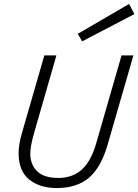

<svg xmlns="http://www.w3.org/2000/svg" viewBox="-20 -935 699 970"><path d="M466 -211 594 -655H654L524 -205Q491 -90 430 -37.5Q369 15 267 15Q181 15 127.5 -28Q74 -71 74 -162Q74 -182 78 -208Q82 -234 96 -281L204 -655H265L155 -273Q142 -228 137.5 -202Q133 -176 133 -159Q133 -104 167.5 -70Q202 -36 275 -36Q346 -36 393 -78Q440 -120 466 -211ZM373 -764 632 -915 659 -864 395 -726Z"/></svg>

Font: Intel One Mono Light
Style: Italic
Weight: 300
Italic angle: -16°
Monospace: yes
Designer: Fred Shallcrass
Foundry: Frere-Jones Type LLC
Version: Version 1.004